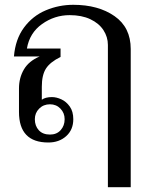

<svg xmlns="http://www.w3.org/2000/svg" viewBox="-20 -583 625 799"><path d="M429 -396Q429 -429 410.5 -457.5Q392 -486 356 -503Q320 -520 270 -520Q207 -520 155 -483Q103 -446 92 -381H232V-346Q189 -325 171.5 -298Q154 -271 154 -222V-168Q169 -179 196 -179Q215 -179 235.5 -169.5Q256 -160 270.5 -139.5Q285 -119 285 -87Q285 -43 255.5 -16.5Q226 10 181 10Q59 10 59 -117V-215Q59 -259 79.5 -294Q100 -329 145 -348H38Q44 -420 80 -468.5Q116 -517 170.5 -540Q225 -563 285 -563Q389 -563 456.5 -516Q524 -469 524 -379V196H429ZM249 -87Q249 -113 231.5 -131Q214 -149 188 -149Q161 -149 143 -131Q125 -113 125 -87Q125 -59 141.5 -41Q158 -23 188 -23Q216 -23 232.5 -41.5Q249 -60 249 -87Z"/></svg>

Font: TavirajRegular
Style: Regular
Weight: 400
Designer: Katatrad Team
Foundry: CadsonDemak
Version: Version 1.000